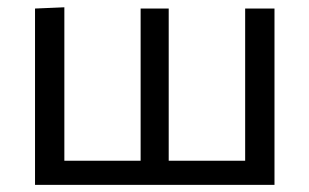

<svg xmlns="http://www.w3.org/2000/svg" viewBox="-20 -520 870 540"><path d="M78.5 0V-496L161 -499.5V-68H375.5V-496H454.5V-68H669.5V-496H752V0Z"/></svg>

Font: Commissioner
Style: Regular
Weight: 400
Designer: Kostas Bartsokas
Foundry: Kostas Bartsokas
Version: Version 1.000; ttfautohint (v1.8.3)